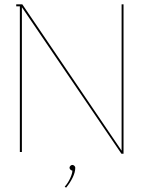

<svg xmlns="http://www.w3.org/2000/svg" viewBox="-20 -699 656 878"><path d="M297.9 67.9Q297.9 63.5 302 59.3Q306.2 55.2 311 55.2Q315.4 55.2 319.8 59.1Q324.2 63 324.2 67.9Q324.2 88.9 312 113.5Q299.8 138.2 282.2 159.2L275.9 154.8Q291.5 137.2 301.3 115.5Q311 93.8 311 81.1Q306.6 81.1 302.2 76.9Q297.9 72.8 297.9 67.9ZM544.9 -679.2V3.9H535.2L80.1 -666V-3.9H70.8V-669.9H54.2V-679.2H82L536.1 -9.8V-679.2Z"/></svg>

Font: Rawengulk
Style: Ultralight
Weight: 200
Version: Version 0.92